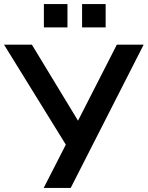

<svg xmlns="http://www.w3.org/2000/svg" viewBox="-34 -925 727 945"><path d="M181 0 290 -213 -14 -705H123L350 -331L541 -705H673L314 0ZM370 -790V-905H486V-790ZM182 -790V-905H298V-790Z"/></svg>

Font: Nunito Sans
Style: Bold
Weight: 700
Designer: Vernon Adams
Foundry: Vernon Adams
Version: Version 3.101; ttfautohint (v1.8.4.7-5d5b);gftools[0.9.27]